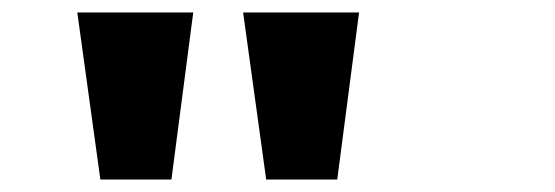

<svg xmlns="http://www.w3.org/2000/svg" viewBox="-20 -720 890 308"><path d="M141 -432 104 -700H290L255 -432ZM407 -432 370 -700H556L521 -432Z"/></svg>

Font: Trispace SemiExpanded ExtraBold
Style: Regular
Weight: 800
Width: 6
Designer: Tyler Finck
Foundry: Etcetera Type Company
Version: Version 1.210; ttfautohint (v1.8.3)